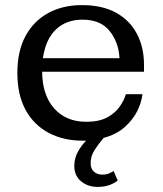

<svg xmlns="http://www.w3.org/2000/svg" viewBox="-20 -542 639 752"><path d="M304 9Q228 9 170 -22Q112 -53 80 -112Q48 -171 48 -256Q48 -342 80 -401Q112 -460 169 -491Q226 -522 301 -522Q380 -522 434 -492.5Q488 -463 516 -410Q544 -357 544 -288V-261H145Q146 -169 192.5 -117Q239 -65 318 -65Q368 -65 399.5 -82Q431 -99 448.5 -124Q466 -149 473 -173H538Q534 -139 516.5 -105Q499 -71 467 -43Q435 -15 386 -2Q364 24 349.5 47Q335 70 335 98Q335 119 348 130.5Q361 142 381 142Q395 142 404 138.5Q413 135 425 128L441 165Q429 175 409.5 182.5Q390 190 362 190Q324 190 297.5 168Q271 146 271 108Q271 79 284 54.5Q297 30 317 9Q311 9 304 9ZM448 -314Q445 -376 409.5 -420.5Q374 -465 303 -465Q240 -465 199.5 -427Q159 -389 148 -314Z"/></svg>

Font: Montagu Slab 16pt
Style: Regular
Weight: 400
Designer: Florian Karsten
Foundry: Florian Karsten
Version: Version 1.000; ttfautohint (v1.8.3)